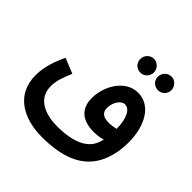

<svg xmlns="http://www.w3.org/2000/svg" viewBox="-213 -835 1202 1202"><g transform="rotate(45 388.5 -233.5)"><path d="M481 -533C513 -533 540 -560 540 -593C540 -627 513 -655 481 -655C446 -655 420 -627 420 -593C420 -560 446 -533 481 -533ZM637 -533C669 -533 696 -560 696 -592C696 -626 669 -654 637 -654C602 -654 576 -626 576 -592C576 -560 602 -533 637 -533ZM331 188C499 188 628 144 692 28C721 -26 738 -92 738 -174C738 -317 674 -435 560 -435C451 -435 378 -316 378 -206C378 -111 436 -64 536 -64C562 -64 590 -67 615 -75C612 -61 608 -49 603 -37C575 31 494 73 350 73C231 73 144 25 144 -76C144 -121 155 -158 185 -227L84 -268C34 -165 28 -98 28 -58C28 116 170 188 331 188ZM489 -228C489 -278 518 -325 554 -325C597 -325 623 -267 625 -180C604 -174 581 -171 561 -171C515 -171 489 -190 489 -228Z"/></g></svg>

Font: Noto Sans Arabic SemCond SemBd
Style: Regular
Weight: 600
Width: 4
Designer: Monotype Design Team, Nadine Chahine, Nizar Qandah and Khaled Hosny
Foundry: Monotype Imaging Inc.
Version: Version 2.012